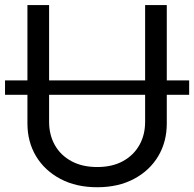

<svg xmlns="http://www.w3.org/2000/svg" viewBox="-39 -748 787 779"><path d="M728.5 -421.9V-363.3H637.7V-247.1Q637.7 -172.4 602.8 -114Q567.9 -55.7 504.4 -22Q440.9 11.7 355.5 11.7Q270 11.7 206.3 -22Q142.6 -55.7 107.4 -114Q72.3 -172.4 72.3 -247.1V-363.3H-18.6V-421.9H72.3V-727.5H160.2V-421.9H549.8V-727.5H637.7V-421.9ZM549.8 -363.3H160.2V-253.9Q160.2 -200.7 183.6 -159.2Q207 -117.7 251 -94Q294.9 -70.3 355.5 -70.3Q416 -70.3 459.5 -94Q502.9 -117.7 526.4 -159.2Q549.8 -200.7 549.8 -253.9Z"/></svg>

Font: Inter Display
Style: Regular
Weight: 400
Designer: Rasmus Andersson
Foundry: rsms
Version: Version 4.000;git-37864ae